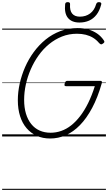

<svg xmlns="http://www.w3.org/2000/svg" viewBox="-20 -1278 1012 1798"><path d="M450 19Q380 19 324.5 -6Q269 -31 229 -77.5Q189 -124 168 -190.5Q147 -257 147 -339Q147 -416 164.5 -495Q182 -574 215 -649.5Q248 -725 296.5 -791Q345 -857 407 -907.5Q469 -958 544.5 -986.5Q620 -1015 707 -1015Q761 -1015 807 -1002Q853 -989 890 -963.5Q927 -938 953 -899Q960 -889 956.5 -882Q953 -875 941 -868Q932 -861 925 -863Q918 -865 908 -875Q883 -905 852 -924Q821 -943 783.5 -952.5Q746 -962 701 -962Q626 -962 560.5 -936Q495 -910 439.5 -864.5Q384 -819 341 -758.5Q298 -698 268 -629Q238 -560 222 -487Q206 -414 206 -343Q206 -271 223 -214Q240 -157 272.5 -116.5Q305 -76 351 -55.5Q397 -35 454 -35Q505 -35 553.5 -52Q602 -69 646 -103.5Q690 -138 730.5 -190.5Q771 -243 805.5 -313Q840 -383 868 -471H597Q586 -471 584.5 -478.5Q583 -486 586 -497Q590 -510 595.5 -515.5Q601 -521 611 -521H918Q930 -521 933 -516Q936 -511 933 -498Q895 -365 843 -267.5Q791 -170 729 -106.5Q667 -43 596.5 -12Q526 19 450 19ZM724 -1067Q652 -1067 616.5 -1110Q581 -1153 590 -1238Q591 -1249 597 -1253.5Q603 -1258 615 -1258Q626 -1258 631.5 -1253Q637 -1248 636 -1238Q632 -1179 656 -1150.5Q680 -1122 728 -1122Q784 -1122 824 -1152Q864 -1182 880 -1238Q884 -1249 890 -1253.5Q896 -1258 907 -1258Q919 -1258 925 -1252.5Q931 -1247 928 -1237Q913 -1178 884 -1140.5Q855 -1103 814.5 -1085Q774 -1067 724 -1067ZM0 490H972V500H0ZM0 -20H972V0H0ZM0 -505H972V-500H0ZM0 -1010H972V-1000H0Z"/></svg>

Font: Playwrite AU QLD Guides
Style: Regular
Weight: 400
Designer: Veronika Burian, José Scaglione
Foundry: TypeTogether
Version: Version 1.003